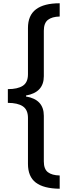

<svg xmlns="http://www.w3.org/2000/svg" viewBox="-20 -793 425 1174"><path d="M345 361Q247 360 199 323.5Q151 287 151 209V-72Q151 -122 119.5 -143Q88 -164 28 -164V-248Q88 -248 119.5 -268.5Q151 -289 151 -339V-622Q151 -699 200 -736Q249 -773 345 -773V-692Q298 -691 273 -671.5Q248 -652 248 -605V-327Q248 -228 139 -209V-203Q248 -185 248 -85V194Q248 241 273 260Q298 279 345 280Z"/></svg>

Font: Noto Sans Telugu SemiCondensed Medium
Style: Regular
Weight: 500
Width: 4
Designer: Jelle Bosma - Monotype Design Team
Foundry: Monotype Imaging Inc.
Version: Version 2.005; ttfautohint (v1.8.4.7-5d5b)